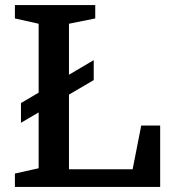

<svg xmlns="http://www.w3.org/2000/svg" viewBox="-20 -740 680 760"><path d="M63 -254V-332L351 -502V-423ZM253 -646V-70H505L539 -243H614V0H39V-53L133 -74V-646L39 -667V-720H357V-667Z"/></svg>

Font: Domine SemiBold
Style: Regular
Weight: 600
Designer: Pablo Impallari, Rodrigo Fuenzalida, Brenda Gallo
Foundry: Pablo Impallari, Rodrigo Fuenzalida, Brenda Gallo
Version: Version 2.000